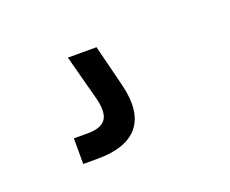

<svg xmlns="http://www.w3.org/2000/svg" viewBox="-44 -62 324 271"><g transform="rotate(-20 118.0 74.0)"><path d="M43.5 148.5V110H64.5Q85.5 110 92 99.2Q98.5 88.5 91.5 64L74.5 0H117.5L133.5 64Q143.5 105.5 126 127Q108.5 148.5 65 148.5Z"/></g></svg>

Font: Big Shoulders Stencil Text ExtraLight
Style: Regular
Weight: 250
Version: Version 2.001